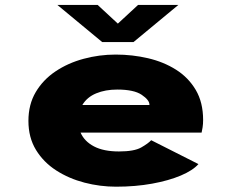

<svg xmlns="http://www.w3.org/2000/svg" viewBox="-20 -728 915 760"><path d="M439.5 11Q376 11 314.5 -5Q253 -21 202.8 -53.2Q152.5 -85.5 122.5 -134.5Q92.5 -183.5 92.5 -249.5Q92.5 -314.5 121.5 -363.5Q150.5 -412.5 199.8 -445.5Q249 -478.5 310.8 -495.2Q372.5 -512 438 -512Q504 -512 566 -497.5Q628 -483 677 -452Q726 -421 755 -371.8Q784 -322.5 784 -253Q784 -237 782 -224.2Q780 -211.5 778 -203H299Q314 -168.5 352 -148.5Q390 -128.5 451 -128.5Q511 -128.5 538.8 -144.2Q566.5 -160 578.5 -173L765.5 -78.5Q743.5 -53.5 695.8 -33.2Q648 -13 582 -1Q516 11 439.5 11ZM444 -373.5Q397 -373.5 360.8 -358.5Q324.5 -343.5 306 -312.5H571.5V-314Q571.5 -332 540.8 -352.8Q510 -373.5 444 -373.5ZM207 -708.5H366.5L446.5 -634.5L526.5 -708.5H686L508.5 -561.5H384.5Z"/></svg>

Font: Trispace SemiExpanded ExtraBold
Style: Regular
Weight: 800
Width: 6
Designer: Tyler Finck
Foundry: Etcetera Type Company
Version: Version 1.210; ttfautohint (v1.8.3)